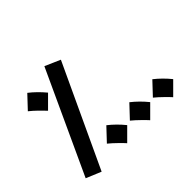

<svg xmlns="http://www.w3.org/2000/svg" viewBox="-153 -941 1216 1216"><g transform="rotate(-45 455.0 -333.5)"><path d="M40 -11 357 -698 460 -653 141 31ZM81 -570 161 -655Q210 -617 255 -563L174 -482Q150 -507 128 -528.5Q106 -550 81 -570ZM369 3Q364 -2 341 -25Q318 -48 290 -71L370 -156Q421 -116 464 -63L383 18ZM575 3Q570 -2 547 -25Q524 -48 496 -71L576 -156Q627 -116 670 -63L589 18ZM781 3Q776 -2 753 -25Q730 -48 702 -71L782 -156Q833 -116 876 -63L795 18Z"/></g></svg>

Font: Noto Sans Arabic Cond
Style: Bold
Weight: 700
Width: 3
Designer: Nadine Chahine
Foundry: Monotype Imaging Inc.
Version: Version 1.001